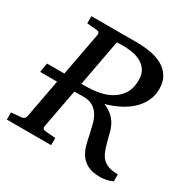

<svg xmlns="http://www.w3.org/2000/svg" viewBox="-168 -816 965 977"><g transform="rotate(30 314.0 -327.5)"><path d="M467.8 -508.8Q467.8 -545.4 451.9 -567.9Q436 -590.3 411.1 -602.5Q386.2 -614.7 356 -618.4Q325.7 -622.1 296.9 -621.1Q293 -621.1 286.1 -620.6Q279.3 -620.1 274.9 -620.1L224.1 -347.2H246.1Q286.6 -347.2 326.2 -354.5Q365.7 -361.8 397.2 -380.4Q428.7 -398.9 448.2 -429.9Q467.8 -460.9 467.8 -508.8ZM615.2 0Q594.7 9.3 576.9 12.7Q559.1 16.1 542 16.1Q496.6 16.1 469 1.5Q441.4 -13.2 425.5 -36.6Q409.7 -60.1 402.1 -88.6Q394.5 -117.2 389.2 -145Q383.3 -172.9 376.2 -200Q369.1 -227.1 356.2 -248.3Q343.3 -269.5 321.8 -282.7Q300.3 -295.9 265.1 -295.9Q258.3 -295.9 249.5 -295.7Q240.7 -295.4 232.4 -295.4Q223.1 -294.9 212.9 -294.9L169.9 -65.9Q168.5 -58.6 172.4 -53.2Q176.3 -47.9 189 -46.9L247.1 -42V0H-13.2V-42L43.9 -46.9Q64.5 -48.3 68.8 -65.9L111.8 -294.9H12.2L21 -349.1H123L170.9 -604Q172.4 -612.3 168.5 -617.7Q164.6 -623 151.9 -624L96.2 -628.9V-670.9H363.8Q405.3 -670.9 444.6 -664.1Q483.9 -657.2 514.2 -640.1Q544.4 -623 562.7 -594.5Q581.1 -565.9 581.1 -522.9Q581.1 -482.4 564.9 -449.7Q548.8 -417 521 -391.4Q493.2 -365.7 456.1 -347.2Q418.9 -328.6 377 -316.9Q407.7 -303.7 426 -287.4Q444.3 -271 455.6 -251Q466.8 -231 473.1 -206.5Q479.5 -182.1 486.8 -153.8Q494.1 -126 502.9 -104.7Q511.7 -83.5 526.1 -69.3Q540.5 -55.2 561.8 -48.1Q583 -41 615.2 -41Z"/></g></svg>

Font: Charis SIL
Style: Italic
Weight: 400
Italic angle: -11°
Foundry: SIL International
Version: Version 4.112